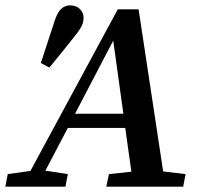

<svg xmlns="http://www.w3.org/2000/svg" viewBox="-59 -699 770 719"><path d="M222 -273H403L365 -547ZM-39 0 -30 -47 55 -59 382 -664H460L552 -57L636 -47L627 0H339L349 -47L433 -56L410 -220H195L111 -60L195 -47L186 0ZM94 -463Q120 -543 146 -622Q157 -655 171.5 -667Q186 -679 203 -679Q226 -679 240 -665.5Q254 -652 254 -632Q254 -616 246.5 -601Q239 -586 222 -565Q198 -535 174.5 -505.5Q151 -476 126 -446Z"/></svg>

Font: Source Serif 4 Semibold
Style: Italic
Weight: 600
Italic angle: -12°
Designer: Frank Grießhammer
Foundry: Adobe
Version: Version 4.005;hotconv 1.1.0;makeotfexe 2.6.0